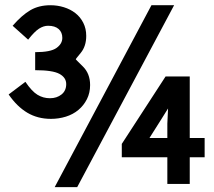

<svg xmlns="http://www.w3.org/2000/svg" viewBox="-20 -703 836 749"><path d="M29.3 -602.5Q65.4 -644 98.6 -663.3Q131.8 -682.6 176.8 -682.6Q204.1 -682.6 229.2 -674.8Q254.4 -667 273.9 -651.9Q293.5 -636.7 304.9 -614Q316.4 -591.3 316.4 -563Q316.4 -522.5 294.7 -496.3Q272.9 -470.2 275.9 -471.7Q273.9 -472.2 302.7 -444.3Q331.5 -416.5 331.5 -371.1Q331.5 -340.8 319.1 -316.2Q306.6 -291.5 285.9 -274.2Q265.1 -256.8 237.1 -248Q209 -239.3 178.7 -239.3Q127 -239.3 86.7 -263.2Q46.4 -287.1 13.7 -334.5L79.1 -383.8Q104 -346.7 126.2 -333.3Q148.4 -319.8 174.8 -319.8Q201.7 -319.8 220 -334.5Q238.3 -349.1 238.3 -375Q238.3 -400.4 211.9 -414.8Q185.5 -429.2 117.2 -429.2V-499.5Q177.7 -499.5 200.4 -515.9Q223.1 -532.2 223.1 -555.2Q223.1 -577.1 208.7 -589.8Q194.3 -602.5 167.5 -602.5Q149.9 -602.5 132.1 -591.1Q114.3 -579.6 89.8 -548.3ZM659.2 -682.6 281.2 26.9H193.4L570.8 -682.6ZM632.8 -164.6V-220.7L637.2 -314.5H657.2L610.8 -240.2L563 -164.6ZM778.3 -89.4H720.2V14.6H632.8V-89.4H455.1V-141.6L626 -404.8H720.2V-164.6H778.3Z"/></svg>

Font: Pyidaungsu
Style: Bold
Weight: 700
Designer: Sun Tun
Foundry: MCF
Version: Version 2.005 July 4, 2018; ttfautohint (v1.8.1)